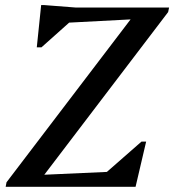

<svg xmlns="http://www.w3.org/2000/svg" viewBox="-20 -719 671 739"><path d="M1.8 0 5.1 -17.4 517.3 -690H630.8L627.2 -672.6L115.2 0ZM83.3 0 93.5 -43.9 493.2 -61.9 478.7 0ZM364 0 374 -42.1 524.5 -173.9H542.5L501.8 0ZM121.6 -536.8 138.4 -699.4H151L271.6 -690L261.4 -645.5L139.6 -536.8ZM211.9 -630.1 224.8 -690H559.7L550.4 -647.9Z"/></svg>

Font: Platypi Light
Style: Italic
Weight: 300
Italic angle: -13°
Designer: David Sargent
Foundry: Bolt Cutter Type
Version: Version 1.200